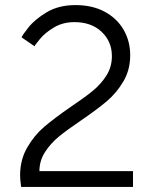

<svg xmlns="http://www.w3.org/2000/svg" viewBox="-20 -735 604 755"><path d="M59 -45Q59 -106 86.5 -154Q114 -202 153 -235.5Q192 -269 257 -314Q312 -351 344.5 -377.5Q377 -404 398.5 -438Q420 -472 420 -514Q420 -572 379.5 -610Q339 -648 273 -648Q227 -648 192 -627Q157 -606 136.5 -581Q116 -556 116 -553L65 -588Q65 -593 91 -626Q117 -659 164 -687Q211 -715 277 -715Q343 -715 391.5 -689Q440 -663 466 -618Q492 -573 492 -518Q492 -460 465 -414.5Q438 -369 399.5 -336.5Q361 -304 298 -261Q242 -223 210.5 -197Q179 -171 157 -137Q135 -103 135 -62H503V0H63Q59 -32 59 -45Z"/></svg>

Font: Museo Sans Light
Style: Regular
Weight: 300
Designer: Jos Buivenga
Foundry: Jos Buivenga & Rosetta Type Foundry (extension, remastering)
Version: Version 3.600;PS 1.000;hotconv 1.0.88;makeotf.lib2.5.647800;